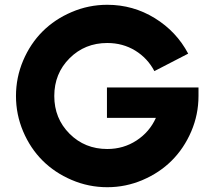

<svg xmlns="http://www.w3.org/2000/svg" viewBox="-20 -780 905 810"><path d="M431.2 -411.1H817.4V-375Q817.4 -296.9 786.9 -225.6Q756.3 -154.3 704.8 -102.8Q653.3 -51.3 582 -20.8Q510.7 9.8 432.6 9.8Q354 9.8 282.5 -20.8Q210.9 -51.3 159.4 -102.8Q107.9 -154.3 77.6 -225.6Q47.4 -296.9 47.4 -375Q47.4 -453.1 77.6 -524.4Q107.9 -595.7 159.4 -647.2Q210.9 -698.7 282.5 -729.2Q354 -759.8 432.6 -759.8Q541.5 -759.8 633.1 -703.4Q724.6 -647 773.9 -553.7L631.3 -480Q602.5 -534.7 550.3 -566.7Q498 -598.6 432.6 -598.6Q337.9 -598.6 273.4 -534.2Q209 -469.7 209 -375Q209 -280.3 273.4 -215.8Q337.9 -151.4 432.6 -151.4Q501 -151.4 555.9 -187.3Q610.8 -223.1 637.7 -282.7H431.2Z"/></svg>

Font: Now
Style: Bold
Weight: 700
Designer: Alfredo Marco Pradil
Foundry: Alfredo Marco Pradil
Version: Version 1.002;PS 001.002;hotconv 1.0.88;makeotf.lib2.5.64775